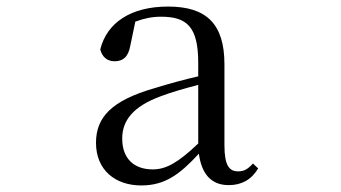

<svg xmlns="http://www.w3.org/2000/svg" viewBox="-20 -551 1040 586"><path d="M678 14C717 14 747 -2 768 -37L752 -52C736 -34 724 -28 707 -28C680 -28 665 -45 665 -108V-355C665 -479 609 -531 493 -531C380 -531 306 -482 286 -400C292 -377 307 -364 330 -364C355 -364 372 -377 378 -413L393 -485C420 -495 445 -500 471 -500C550 -500 585 -470 585 -359V-318C541 -308 494 -295 452 -282C320 -244 273 -193 273 -115C273 -32 332 15 411 15C483 15 528 -18 587 -82C595 -22 623 14 678 14ZM585 -113C522 -53 486 -34 446 -34C390 -34 353 -66 353 -128C353 -183 386 -226 470 -257C504 -270 544 -281 585 -292Z"/></svg>

Font: Harano Aji Mincho CN
Style: Regular
Weight: 400
Foundry: Masamichi Hosoda
Version: HaranoAjiMinchoCN-Regular version 20230610;ttx 4.39.4